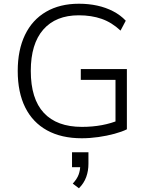

<svg xmlns="http://www.w3.org/2000/svg" viewBox="-20 -733 796 1029"><path d="M418 8Q309 8 232 -34.5Q155 -77 115 -157.5Q75 -238 75 -353Q75 -465 114 -546Q153 -627 227 -670Q301 -713 403 -713Q455 -713 501 -703Q547 -693 586.5 -672.5Q626 -652 654 -622L626 -569Q579 -613 524.5 -632Q470 -651 402 -651Q279 -651 212 -574.5Q145 -498 145 -353Q145 -203 215 -128Q285 -53 419 -53Q476 -53 526.5 -62.5Q577 -72 619 -90L599 -44V-305H413V-363H660V-40Q634 -27 593.5 -16Q553 -5 507.5 1.5Q462 8 418 8ZM403 276 370 251Q393 226 401.5 202.5Q410 179 410 153L425 163H366V83H454V145Q454 183 442 216Q430 249 403 276Z"/></svg>

Font: Nunito Sans 9pt Light
Style: Regular
Weight: 300
Version: Version 3.101;gftools[0.9.27]